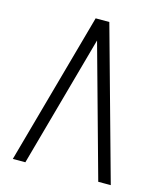

<svg xmlns="http://www.w3.org/2000/svg" viewBox="-118 -889 836 977"><g transform="rotate(15 300.0 -400.0)"><path d="M42 0 264 -800H336L558 0H492L300 -693L108 0Z"/></g></svg>

Font: Victor Mono Light
Style: Regular
Weight: 300
Monospace: yes
Designer: Rune Bjørnerås
Version: Version 1.561;gftools[0.9.30]